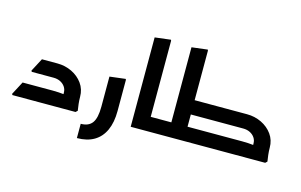

<svg xmlns="http://www.w3.org/2000/svg" viewBox="-111 -1053 2420 1546"><g transform="rotate(15 1098.5 -280.5)"><path d="M420 -127Q420 -153 405.5 -174.5Q391 -196 366 -208.5Q341 -221 309 -221H166V-232L180 -340H309Q374 -340 430 -313Q486 -286 520.5 -238Q555 -190 555 -127ZM25 0 20 -9 78 -119H247V0ZM78 0V-119H329Q354 -119 378.5 -117.5Q403 -116 419 -114Q435 -112 435 -112V0ZM127 -221 122 -230 180 -340H299V-221ZM432 0Q427 -34 423.5 -67.5Q420 -101 420 -127H555Q555 -99 558.5 -68Q562 -37 566 -14L551 0Z M616 200V81Q681 81 711 40.5Q741 0 741 -95V-346L873 -362L876 -354V-95Q876 0 846 66Q816 132 758 166Q700 200 616 200Z M1146 0 1011 -1V-745L1143 -761L1146 -753ZM1011 0V-119H1232V0ZM1232 0V-119Q1244 -119 1248 -103Q1252 -87 1252 -60Q1252 -35 1248 -17.5Q1244 0 1232 0Z M1232 0V-119H1329V0ZM1232 0Q1221 0 1216.5 -17.5Q1212 -35 1212 -61Q1212 -87 1216.5 -103Q1221 -119 1232 -119ZM1318 0V-745L1450 -761L1453 -753V0ZM1231 0 1226 -9 1284 -119H1453V0ZM1416 -221V-340H1797V-221ZM1416 0V-119H1797V0ZM2001 -127Q2001 -153 1986.5 -174.5Q1972 -196 1947 -208.5Q1922 -221 1890 -221H1747V-232L1761 -340H1890Q1955 -340 2011 -313Q2067 -286 2101.5 -238Q2136 -190 2136 -127ZM1606 0 1601 -9 1659 -119H1828V0ZM1659 0V-119H1910Q1935 -119 1959.5 -117.5Q1984 -116 2000 -114Q2016 -112 2016 -112V0ZM1708 -221 1703 -230 1761 -340H1880V-221ZM2013 0Q2008 -34 2004.5 -67.5Q2001 -101 2001 -127H2136Q2136 -99 2139.5 -68Q2143 -37 2147 -14L2132 0Z"/></g></svg>

Font: Fustat ExtraBold
Style: Regular
Weight: 800
Designer: Mohamed Gaber, Khaled Hosny, Laura Garcia Mut
Foundry: Kief Type Foundry, Alif Type Foundry, Hard Type Foundry
Version: Version 1.007